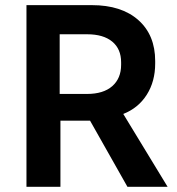

<svg xmlns="http://www.w3.org/2000/svg" viewBox="-20 -720 682 740"><path d="M82 0V-700.2H334Q448.2 -700.2 513.2 -642.6Q578.1 -585 578.1 -484.9V-475.1Q578.1 -406.2 545.7 -355Q513.2 -303.7 455.1 -280.8L626 0H471.2L327.1 -254.9H212.9V0ZM210 -357.9H314.9Q378.4 -357.9 412.6 -387.9Q446.8 -418 446.8 -470.2V-480Q446.8 -531.2 412.6 -559.6Q378.4 -587.9 315.9 -587.9H210Z"/></svg>

Font: Fixel Text SemiBold
Style: Regular
Weight: 600
Width: 4
Designer: AlfaBravo + MacPaw
Foundry: Kyrylo Tkachov, Marchela Mozhyna, Serhii Makarenko, Maria Weinstein, Zakhar Kryvoshyya
Version: Version 1.211